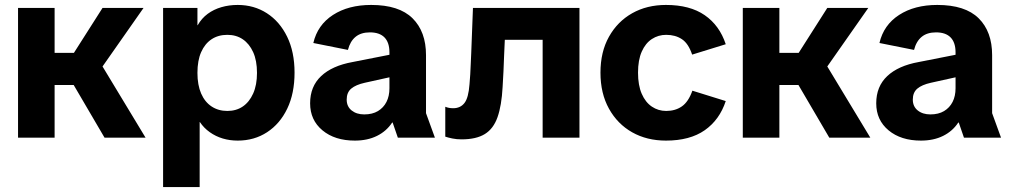

<svg xmlns="http://www.w3.org/2000/svg" viewBox="-20 -557 4090 777"><path d="M403 0 239 -280 395 -525H561L362 -241L349 -364L569 0ZM53 0V-525H201V0ZM114 -213V-343H316V-213Z M640 200V-525H779V-455H780Q796 -483 820.5 -501Q845 -519 876 -528Q907 -537 942 -537Q1008 -537 1060 -503.5Q1112 -470 1142 -408.5Q1172 -347 1172 -263Q1172 -179 1142.5 -117.5Q1113 -56 1061 -22Q1009 12 942 12Q910 12 881.5 3.5Q853 -5 829 -22Q805 -39 789 -63H788V200ZM900 -108Q936 -108 962.5 -126Q989 -144 1004.5 -178.5Q1020 -213 1020 -262Q1020 -312 1004.5 -346Q989 -380 962.5 -398Q936 -416 900 -416Q863 -416 836 -398Q809 -380 794 -346Q779 -312 779 -262Q779 -213 794 -178.5Q809 -144 836.5 -126Q864 -108 900 -108Z M1416 12Q1335 12 1285 -29.5Q1235 -71 1235 -139Q1235 -207 1279.5 -249Q1324 -291 1407 -306L1605 -345V-255L1456 -222Q1420 -214 1401.5 -198.5Q1383 -183 1383 -154Q1383 -126 1403 -110Q1423 -94 1454 -94Q1487 -94 1509.5 -107.5Q1532 -121 1544 -144.5Q1556 -168 1556 -200V-345Q1556 -385 1536 -405.5Q1516 -426 1477 -426Q1441 -426 1419 -408Q1397 -390 1388 -355L1248 -383Q1265 -456 1327.5 -496.5Q1390 -537 1482 -537Q1595 -537 1649.5 -483Q1704 -429 1704 -334V-99L1740 0H1590L1569 -61H1567Q1544 -26 1505.5 -7Q1467 12 1416 12Z M1848 7Q1828 7 1811 3.5Q1794 0 1782 -4V-125Q1789 -122 1797 -120.5Q1805 -119 1814 -119Q1843 -119 1859.5 -140Q1876 -161 1880 -216Q1882 -235 1883 -255.5Q1884 -276 1885 -297.5Q1886 -319 1887 -342L1894 -525H2325V0H2176V-487L2232 -396H1944L2027 -487L2020 -331Q2019 -297 2017.5 -268.5Q2016 -240 2014 -205Q2010 -130 1993.5 -83Q1977 -36 1942 -14.5Q1907 7 1848 7Z M2675 12Q2598 12 2538.5 -21.5Q2479 -55 2444.5 -117Q2410 -179 2410 -263Q2410 -347 2444.5 -408.5Q2479 -470 2538.5 -503.5Q2598 -537 2675 -537Q2772 -537 2832 -495.5Q2892 -454 2917 -378L2781 -336Q2766 -381 2739.5 -398.5Q2713 -416 2676 -416Q2644 -416 2618 -399Q2592 -382 2577 -348Q2562 -314 2562 -263Q2562 -212 2577 -177.5Q2592 -143 2618 -125.5Q2644 -108 2676 -108Q2713 -108 2739.5 -126.5Q2766 -145 2782 -190L2917 -148Q2892 -72 2832 -30Q2772 12 2675 12Z M3336 0 3172 -280 3328 -525H3494L3295 -241L3282 -364L3502 0ZM2986 0V-525H3134V0ZM3047 -213V-343H3249V-213Z M3707 12Q3626 12 3576 -29.5Q3526 -71 3526 -139Q3526 -207 3570.5 -249Q3615 -291 3698 -306L3896 -345V-255L3747 -222Q3711 -214 3692.5 -198.5Q3674 -183 3674 -154Q3674 -126 3694 -110Q3714 -94 3745 -94Q3778 -94 3800.5 -107.5Q3823 -121 3835 -144.5Q3847 -168 3847 -200V-345Q3847 -385 3827 -405.5Q3807 -426 3768 -426Q3732 -426 3710 -408Q3688 -390 3679 -355L3539 -383Q3556 -456 3618.5 -496.5Q3681 -537 3773 -537Q3886 -537 3940.5 -483Q3995 -429 3995 -334V-99L4031 0H3881L3860 -61H3858Q3835 -26 3796.5 -7Q3758 12 3707 12Z"/></svg>

Font: TikTok Sans 24pt
Style: Bold
Weight: 700
Version: Version 4.000